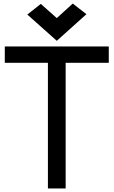

<svg xmlns="http://www.w3.org/2000/svg" viewBox="-20 -1062 640 1082"><path d="M250 0V-800H350V0ZM7 -708V-800H593V-708ZM300 -832 134 -980 210 -1040 300 -960 390 -1042 467 -982Z"/></svg>

Font: Victor Mono
Style: Bold
Weight: 700
Monospace: yes
Designer: Rune Bjørnerås
Version: Version 1.561;gftools[0.9.30]